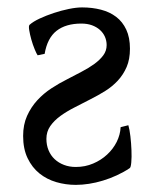

<svg xmlns="http://www.w3.org/2000/svg" viewBox="-20 -489 426 523"><path d="M43 -118.7Q43 -149.4 53.7 -173.3Q64.5 -197.3 81.5 -215.8Q98.6 -234.4 119.9 -248.3Q141.1 -262.2 162.6 -272.9Q183.1 -283.7 202.4 -293.7Q221.7 -303.7 236.8 -314.7Q252 -325.7 261.2 -338.1Q270.5 -350.6 270.5 -366.2Q270.5 -377.9 265.9 -388.7Q261.2 -399.4 252.2 -407.5Q243.2 -415.5 230.5 -420.2Q217.8 -424.8 201.7 -424.8Q159.2 -424.8 134 -405Q108.9 -385.3 101.6 -342.3L82.5 -338.4Q79.6 -342.3 74.5 -354.7Q69.3 -367.2 65.4 -381.1Q61.5 -395 59.6 -406.7Q57.6 -418.5 60.5 -421.4Q70.3 -430.2 88.1 -438.5Q106 -446.8 126.5 -453.6Q147 -460.4 167.5 -464.6Q188 -468.8 203.6 -468.8Q231.4 -468.8 255.1 -462.6Q278.8 -456.5 296.4 -443.1Q314 -429.7 324 -408.2Q334 -386.7 334 -356.4Q334 -327.6 325 -306.6Q315.9 -285.6 301 -269.5Q286.1 -253.4 267.1 -241.5Q248 -229.5 227.5 -219.2Q205.1 -207.5 183.3 -196.5Q161.6 -185.5 144.5 -173.1Q127.4 -160.6 116.9 -145.5Q106.4 -130.4 106.4 -110.8Q106.4 -93.8 112.3 -79.6Q118.2 -65.4 128.9 -55.4Q139.6 -45.4 154.3 -39.8Q168.9 -34.2 186.5 -34.2Q211.9 -34.2 233.6 -43.5Q255.4 -52.7 271.7 -67.9Q288.1 -83 297.9 -102.5Q307.6 -122.1 308.6 -142.6L329.6 -147.9Q333 -136.7 335.2 -117.7Q337.4 -98.6 338.1 -79.8Q338.9 -61 337.6 -46.6Q336.4 -32.2 333 -30.8Q316.9 -20 298.3 -11.5Q279.8 -2.9 260.5 2.9Q241.2 8.8 222.4 11.7Q203.6 14.6 186.5 14.6Q159.2 14.6 133.3 7.1Q107.4 -0.5 87.4 -16.6Q67.4 -32.7 55.2 -58.1Q43 -83.5 43 -118.7Z"/></svg>

Font: Gentium Plus Eur
Style: Regular
Weight: 400
Designer: J. Victor Gaultney, Annie Olsen, Iska Routamaa, Becca Hirsbrunner
Foundry: SIL International
Version: Version 5.000